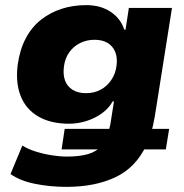

<svg xmlns="http://www.w3.org/2000/svg" viewBox="-20 -537 717 748"><path d="M239 191Q174 191 115.5 179Q57 167 21 141L67 30Q89 44 119.5 53.5Q150 63 182 68Q214 73 241 73Q289 73 322.5 63.5Q356 54 377 30L391 45H220L232 -35H418L402 -20Q404 -28 406 -36Q408 -44 410 -53L424 -142H419Q404 -115 377 -95.5Q350 -76 316.5 -65.5Q283 -55 249 -55Q178 -55 129.5 -83Q81 -111 60.5 -163Q40 -215 49 -285Q57 -343 80 -387Q103 -431 139 -459.5Q175 -488 219.5 -502.5Q264 -517 316 -517Q372 -517 411 -491Q450 -465 464 -422L469 -421L482 -506H650L583 -83Q580 -66 576 -48Q572 -30 567 -16L557 -35H639L626 45H529L550 29Q509 116 429.5 153.5Q350 191 239 191ZM315 -174Q346 -174 371 -187Q396 -200 413 -224.5Q430 -249 434 -281Q440 -327 417 -354.5Q394 -382 348 -382Q318 -382 292.5 -369.5Q267 -357 250 -333.5Q233 -310 229 -277Q225 -246 233.5 -223Q242 -200 263 -187Q284 -174 315 -174Z"/></svg>

Font: Nunito Sans 7pt Black
Style: Italic
Weight: 900
Italic angle: -9°
Version: Version 3.101;gftools[0.9.27]